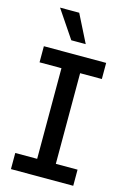

<svg xmlns="http://www.w3.org/2000/svg" viewBox="-139 -1002 709 1067"><g transform="rotate(15 216.0 -469.0)"><path d="M37.1 -707H395.5V-614.3H270.5V-92.8H395.5V0H37.1V-92.8H163.1V-614.3H37.1ZM68.4 -937.5H178.7L258.8 -778.3H175.8Z"/></g></svg>

Font: Pretendard GOV Medium
Style: Regular
Weight: 500
Designer: Base glyphs from Inter by Rasmus Andersson; Hangeul glyphs from Noto Sans CJK(Source Han Sans) by Jang Soo-young and Kan
Foundry: Kil Hyung-jin
Version: Version 1.309